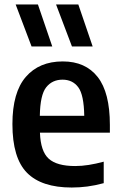

<svg xmlns="http://www.w3.org/2000/svg" viewBox="-20 -828 540 858"><path d="M300.5 10Q165.5 10 100.5 -56Q35.5 -122 35.5 -273.5Q35.5 -415 95.2 -484.2Q155 -553.5 260.5 -553.5Q362 -553.5 416.5 -484Q471 -414.5 471 -270V-235H158.5Q161.5 -151.5 197.8 -118.8Q234 -86 316 -86Q345 -86 376.8 -91Q408.5 -96 443.5 -105.5V-9.5Q404.5 1 370 5.5Q335.5 10 300.5 10ZM259.5 -472Q213.5 -472 186.5 -438Q159.5 -404 158 -310.5H356.5Q355 -404 329.8 -438Q304.5 -472 259.5 -472ZM301.5 -620.5 230.5 -808H330L394 -620.5ZM121 -620.5 50 -808H149.5L213.5 -620.5Z"/></svg>

Font: Encode Sans Semi Condensed SemiBold
Style: Regular
Weight: 600
Width: 4
Designer: Multiple Designers
Foundry: Impallari Type
Version: Version 3.000; ttfautohint (v1.8.3) -l 8 -r 50 -G 200 -x 14 